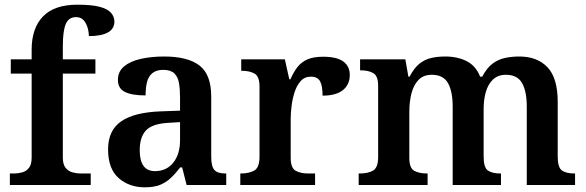

<svg xmlns="http://www.w3.org/2000/svg" viewBox="-20 -789 2499 819"><path d="M22 0V-49H41Q58 -49 75.5 -54Q93 -59 104 -73.5Q115 -88 115 -117V-475H26V-536H115V-577Q115 -669 163.5 -719Q212 -769 310 -769Q371 -769 405 -760Q439 -751 453.5 -734.5Q468 -718 468 -697Q468 -666 440 -650.5Q412 -635 359 -635Q359 -653 353.5 -671.5Q348 -690 336.5 -703Q325 -716 304 -716Q273 -716 260.5 -686.5Q248 -657 248 -592V-536H387V-475H248V-117Q248 -88 259.5 -73.5Q271 -59 288.5 -54Q306 -49 323 -49H367V0Z M597 10Q531 10 486 -29.5Q441 -69 441 -152Q441 -233 497 -271.5Q553 -310 666 -314L748 -317V-374Q748 -408 743.5 -434.5Q739 -461 723.5 -476Q708 -491 676 -491Q647 -491 630 -477Q613 -463 607 -438.5Q601 -414 601 -382Q542 -382 512.5 -397Q483 -412 483 -448Q483 -484 509.5 -506Q536 -528 581 -538Q626 -548 680 -548Q781 -548 831 -509.5Q881 -471 881 -377V-121Q881 -79 894.5 -64Q908 -49 942 -49H945V0H776L757 -75H749Q727 -47 707 -28.5Q687 -10 661.5 0Q636 10 597 10ZM641 -59Q690 -59 719 -95Q748 -131 748 -191V-268L697 -265Q629 -261 602.5 -232.5Q576 -204 576 -148Q576 -59 641 -59Z M1005 0V-49H1008Q1042 -49 1064.5 -61.5Q1087 -74 1087 -121V-419Q1087 -463 1066 -475Q1045 -487 1012 -487H1009V-536H1195L1214 -451H1219Q1232 -481 1248.5 -502.5Q1265 -524 1291 -535.5Q1317 -547 1359 -547Q1416 -547 1444 -527Q1472 -507 1472 -469Q1472 -428 1442.5 -404.5Q1413 -381 1356 -381Q1356 -422 1345.5 -442Q1335 -462 1306 -462Q1279 -462 1262 -442.5Q1245 -423 1236 -394Q1227 -365 1223.5 -335Q1220 -305 1220 -284V-116Q1220 -72 1241.5 -60.5Q1263 -49 1294 -49H1324V0Z M1510 0V-49H1515Q1550 -49 1571.5 -61.5Q1593 -74 1593 -119V-423Q1593 -465 1572.5 -477Q1552 -489 1519 -489H1516V-536H1709L1722 -462H1727Q1747 -500 1770 -518Q1793 -536 1820.5 -542Q1848 -548 1879 -548Q1932 -548 1971 -528Q2010 -508 2028 -462H2037Q2057 -500 2081.5 -518Q2106 -536 2135 -542Q2164 -548 2195 -548Q2272 -548 2315.5 -502Q2359 -456 2359 -354V-121Q2359 -74 2377.5 -61.5Q2396 -49 2430 -49H2433V0H2227V-334Q2227 -399 2207 -434.5Q2187 -470 2138 -470Q2104 -470 2083 -450Q2062 -430 2052.5 -397Q2043 -364 2043 -325V-121Q2043 -74 2061.5 -61.5Q2080 -49 2114 -49H2117V0H1911V-334Q1911 -399 1891 -434.5Q1871 -470 1822 -470Q1786 -470 1765 -448Q1744 -426 1735 -390Q1726 -354 1726 -313V-115Q1726 -72 1747 -60.5Q1768 -49 1801 -49H1804V0Z"/></svg>

Font: Noto Nastaliq Urdu SemiBold
Style: Regular
Weight: 600
Version: Version 3.007